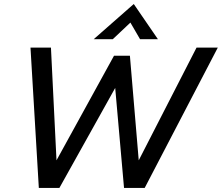

<svg xmlns="http://www.w3.org/2000/svg" viewBox="-20 -924 1091 944"><path d="M440.9 -731.4 637.7 -904.3 756.3 -731.4H668.5L621.1 -813L534.7 -731.4ZM170.9 0 129.9 -689.9H230.5L257.8 -135.7L540.5 -649.9H618.7L662.1 -135.7L946.3 -689.9H1050.8L691.4 0H589.8L546.4 -491.7L272 0Z"/></svg>

Font: HK Grotesk Medium Italic
Style: Regular
Weight: 500
Italic angle: -13°
Designer: Alfredo Marco Pradil and Stefan Peev
Foundry: Hanken Design Co.
Version: Version 1.000;PS 001.000;hotconv 1.0.88;makeotf.lib2.5.64775